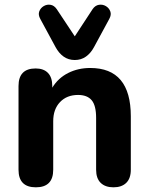

<svg xmlns="http://www.w3.org/2000/svg" viewBox="-20 -791 634 819"><path d="M299 -535Q272 -535 251.5 -549.5Q231 -564 217 -590L152 -710Q142 -728 147.5 -742.5Q153 -757 166.5 -765Q180 -773 195.5 -770.5Q211 -768 222 -752L299 -636L375 -752Q386 -768 402 -770.5Q418 -773 431.5 -765Q445 -757 450.5 -742.5Q456 -728 446 -710L381 -590Q367 -564 346.5 -549.5Q326 -535 299 -535ZM133 8Q59 8 59 -67V-424Q59 -499 132 -499Q166 -499 184.5 -480Q203 -461 203 -424V-417Q228 -458 270.5 -479.5Q313 -501 365 -501Q538 -501 538 -295V-67Q538 -30 518.5 -11Q499 8 464 8Q429 8 409.5 -11Q390 -30 390 -67V-288Q390 -341 371 -363.5Q352 -386 313 -386Q265 -386 236 -355.5Q207 -325 207 -274V-67Q207 8 133 8Z"/></svg>

Font: Chiron GoRound TC
Style: Bold
Weight: 700
Designer: Ryoko NISHIZUKA 西塚涼子 (kana, bopomofo & ideographs); Paul D. Hunt (Latin, Greek & Cyrillic); Sandoll Communications 산돌커뮤니
Foundry: Adobe
Version: Version 1.000;hotconv 1.1.1;makeotfexe 2.6.0